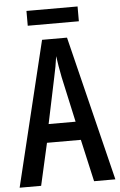

<svg xmlns="http://www.w3.org/2000/svg" viewBox="-58 -903 589 943"><g transform="rotate(-5 236.0 -431.0)"><path d="M367 0 320 -208H153L106 0H0L173 -714H296L472 0ZM253 -522Q247 -553 242.5 -578.5Q238 -604 235 -628Q232 -605 227 -577Q222 -549 216 -523L169 -299H302ZM361 -862V-789H109V-862Z"/></g></svg>

Font: Noto Sans Gurmukhi ExtraCondensed Medium
Style: Regular
Weight: 500
Width: 2
Designer: Jelle Bosma - Monotype Design Team
Foundry: Monotype Imaging Inc.
Version: Version 2.004; ttfautohint (v1.8.4.7-5d5b)